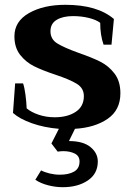

<svg xmlns="http://www.w3.org/2000/svg" viewBox="-20 -527 554 799"><path d="M292 9 267 60Q326 60 356.5 85Q387 110 387 145Q387 196 345.5 224Q304 252 241 252Q211 252 180 244Q149 236 127 221L151 182Q166 190 187 195Q208 200 229 200Q266 200 288.5 187Q311 174 311 145Q311 122 291 112Q271 102 243 102Q234 102 220 104L194 70L225 9Q164 4 113 -14Q62 -32 34 -57L43 -180H76Q82 -163 86 -132.5Q90 -102 91 -76Q110 -60 141 -49.5Q172 -39 208 -39Q261 -39 295 -61.5Q329 -84 329 -127Q329 -160 300 -178Q271 -196 211 -216Q157 -234 122.5 -251Q88 -268 64 -298.5Q40 -329 40 -376Q40 -438 100.5 -472.5Q161 -507 252 -507Q385 -507 454 -448L444 -341H411Q397 -381 397 -432Q380 -445 349 -452.5Q318 -460 284 -460Q242 -460 216 -444.5Q190 -429 190 -397Q190 -364 218 -346.5Q246 -329 307 -307Q362 -288 397 -270.5Q432 -253 456.5 -221Q481 -189 481 -139Q481 -69 428 -32.5Q375 4 292 9Z"/></svg>

Font: Trirong Bold
Style: Regular
Weight: 700
Designer: Katatrad Team
Foundry: CadsonDemak
Version: Version 1.000